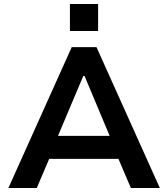

<svg xmlns="http://www.w3.org/2000/svg" viewBox="-20 -941 842 961"><path d="M22 0 339 -705H463L780 0H635L551 -197L611 -146H189L248 -197L164 0ZM397 -561 258 -232 233 -261H567L541 -232L403 -561ZM330 -786V-921H471V-786Z"/></svg>

Font: Nunito Sans 6pt
Style: Bold
Weight: 700
Version: Version 3.101;gftools[0.9.27]